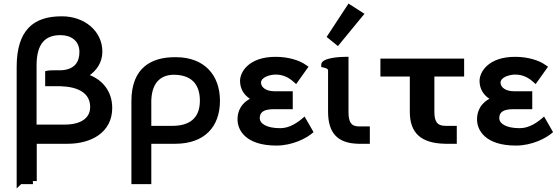

<svg xmlns="http://www.w3.org/2000/svg" viewBox="-20 -802 3114 1071"><path d="M163 208H185V0H357C490 0 606 -64 606 -200C606 -294 550 -356 481 -383C518 -410 551 -453 551 -514C551 -628 452 -711 326 -711H323C167 -711 73 -634 73 -429V249L98 225H164ZM317 -606C377 -606 423 -574 423 -512C423 -457 397 -414 321 -410H297C279 -410 257 -410 247 -408L232 -405V-321H318C416 -318 483 -283 483 -205C483 -141 428 -107 340 -107H184V-437C184 -563 236 -606 317 -606Z M824 -100V-243C828 -350 885 -384 948 -385C1041 -385 1095 -339 1095 -240C1095 -141 1035 -100 942 -100ZM955 -483C830 -483 713 -429 713 -238V225H824V0H957C1121 0 1207 -95 1207 -240C1207 -381 1122 -483 961 -483Z M1429 -143C1429 -177 1452 -193 1509 -193H1613V-293H1510C1466 -293 1436 -314 1436 -341C1436 -371 1485 -386 1518 -386C1561 -386 1592 -368 1616 -347L1632 -333L1701 -430L1686 -440C1652 -465 1589 -485 1518 -485C1366 -485 1319 -399 1319 -351C1319 -308 1339 -274 1374 -251C1307 -214 1305 -156 1305 -135C1305 -75 1352 10 1522 10C1610 10 1691 -30 1729 -65L1679 -152C1641 -118 1596 -87 1543 -87C1468 -87 1429 -112 1429 -143Z M1924 -782 1802 -596 1865 -545 2013 -725ZM1980 0H2043V-97H1980C1937 -97 1924 -125 1924 -176V-485H1907C1892 -485 1772 -483 1772 -442V-428L1786 -425C1804 -421 1810 -416 1810 -409V-179C1810 -57 1866 -2 1980 0Z M2569 -375V-475H2102V-375H2266V-178C2266 -56 2333 -2 2465 0H2528V-100H2464C2416 -100 2403 -128 2403 -179V-375Z M2765 -143C2765 -177 2788 -193 2845 -193H2949V-293H2846C2802 -293 2772 -314 2772 -341C2772 -371 2821 -386 2854 -386C2897 -386 2928 -368 2952 -347L2968 -333L3037 -430L3022 -440C2988 -465 2925 -485 2854 -485C2702 -485 2655 -399 2655 -351C2655 -308 2675 -274 2710 -251C2643 -214 2641 -156 2641 -135C2641 -75 2688 10 2858 10C2946 10 3027 -30 3065 -65L3015 -152C2977 -118 2932 -87 2879 -87C2804 -87 2765 -112 2765 -143Z"/></svg>

Font: Mint Spirit No2
Style: Bold
Weight: 700
Designer: HARENDAL Hirwen
Foundry: Arkandis Digital Foundry.
Version: Version 1.004;FFEdit